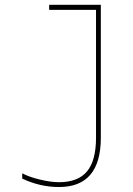

<svg xmlns="http://www.w3.org/2000/svg" viewBox="-20 -750 540 780"><path d="M389.6 -190.4Q389.6 9.8 219.7 9.8Q142.6 9.8 70.3 -24.4V-45.9Q97.7 -31.2 142.1 -20.5Q186.5 -9.8 219.7 -9.8Q296.9 -9.8 333.5 -53.7Q370.1 -97.7 370.1 -190.4V-710H179.7V-730.5H389.6Z"/></svg>

Font: Mgen+ 1m thin
Style: Regular
Weight: 100
Designer: [Source Han Sans]
Ryoko NISHIZUKA  (kana & ideographs); Paul D. Hunt (Latin, Greek & Cyrillic); Wenlong ZHANG  (bopomofo
Version: Version 1.059.20150602